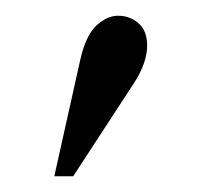

<svg xmlns="http://www.w3.org/2000/svg" viewBox="-20 -744 251 244"><path d="M49 -520 82 -668Q89 -699 102.5 -711.5Q116 -724 130 -724Q145 -724 156 -714.5Q167 -705 167 -686Q167 -675 162.5 -662.5Q158 -650 150 -638L73 -520Z"/></svg>

Font: Baskervville Medium
Style: Regular
Weight: 500
Version: Version 1.100